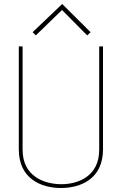

<svg xmlns="http://www.w3.org/2000/svg" viewBox="-20 -933 606 960"><path d="M433 -772 291 -913 143 -772 159 -756 290 -883 416 -756ZM476 -184C476 -51 370 -12 287 -12C203 -12 93 -50 93 -184V-701H74V-186C74 -39 186 7 285 7C384 7 495 -39 495 -186V-701H476Z"/></svg>

Font: Advent Pro
Style: Thin
Weight: 100
Designer: Andreas Kalpakidis
Foundry: Andreas Kalpakidis
Version: Version 2.002 2007